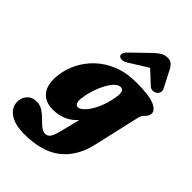

<svg xmlns="http://www.w3.org/2000/svg" viewBox="-333 -857 1228 1228"><g transform="rotate(45 281.0 -242.5)"><path d="M496.5 -17Q466.5 114 377 184.2Q287.5 254.5 126.5 254.5Q44.5 254.5 -2.8 222.5Q-50 190.5 -50 138Q-50 102 -26.2 76Q-2.5 50 38.5 50Q69 50 94 66.5Q119 83 140 104.5Q161 126 181 142.2Q201 158.5 222 158.5Q241.5 158.5 254.5 142Q267.5 125.5 278.5 82.5L314 -58.5Q249 14.5 145 14.5Q77 14.5 40.5 -31Q4 -76.5 15.5 -169Q23 -227 51.2 -283.5Q79.5 -340 128 -386Q176.5 -432 245.2 -459.5Q314 -487 402.5 -487Q520 -487 568.8 -465Q617.5 -443 611.5 -409.5Q608.5 -392.5 600 -383.5Q591.5 -374.5 582.5 -364.5Q573.5 -354.5 568.5 -333ZM226.5 -177Q220.5 -139 228 -124.2Q235.5 -109.5 248 -109.5Q270 -109.5 296.2 -138.8Q322.5 -168 344.8 -218.2Q367 -268.5 377 -331.5Q387 -395.5 353 -395.5Q332.5 -395.5 312.5 -375.8Q292.5 -356 275 -323.8Q257.5 -291.5 244.8 -253Q232 -214.5 226.5 -177ZM541.5 -532.5Q529 -523.5 513 -523.2Q497 -523 483.5 -535.5L398 -615L270 -535.5Q250 -523 234 -523.2Q218 -523.5 210 -532.5Q204 -540 207.2 -553.5Q210.5 -567 228.5 -583.5L345 -696.5Q367.5 -717.5 387.2 -729Q407 -740.5 431.5 -740.5Q456 -740.5 469.2 -729Q482.5 -717.5 494 -696.5L552 -583.5Q560.5 -567 556.2 -553.5Q552 -540 541.5 -532.5Z"/></g></svg>

Font: Fraunces 9pt S050 Black
Style: Italic
Weight: 900
Italic angle: -16°
Version: Version 1.000; ttfautohint (v1.8.3)